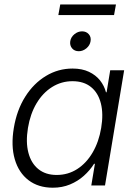

<svg xmlns="http://www.w3.org/2000/svg" viewBox="-20 -852 619 882"><path d="M222.7 10.3Q156.2 10.3 111.1 -24.2Q65.9 -58.6 47.9 -120.4Q29.8 -182.1 43.5 -264.2Q57.1 -346.2 95.7 -407.5Q134.3 -468.8 190.7 -502.9Q247.1 -537.1 313.5 -537.1Q356.9 -537.1 388.4 -522.2Q419.9 -507.3 439.5 -482.7Q459 -458 466.8 -428.2H469.7L486.3 -529.3H550.3L462.4 0H399.4L416 -99.6H412.1Q393.1 -69.3 365.2 -44.4Q337.4 -19.5 301.5 -4.6Q265.6 10.3 222.7 10.3ZM240.2 -48.3Q292.5 -48.3 334.7 -75.4Q377 -102.5 405.5 -151.4Q434.1 -200.2 444.8 -264.2Q455.6 -328.6 443.4 -377Q431.2 -425.3 398.2 -452.1Q365.2 -479 313 -479Q262.2 -479 219.5 -452.4Q176.8 -425.8 147.9 -377.4Q119.1 -329.1 108.4 -264.2Q97.7 -199.2 110.4 -150.6Q123 -102.1 156.2 -75.2Q189.5 -48.3 240.2 -48.3ZM341.8 -616.7Q322.3 -616.7 311 -630.1Q299.8 -643.6 302.7 -662.6Q305.7 -681.6 321.8 -694.8Q337.9 -708 356.9 -708Q376.5 -708 387.9 -694.8Q399.4 -681.6 396 -662.6Q393.1 -643.6 377 -630.1Q360.8 -616.7 341.8 -616.7ZM512.7 -831.5 503.9 -782.7H248L256.8 -831.5Z"/></svg>

Font: Inter 24pt Light
Style: Italic
Weight: 300
Italic angle: -9.3988°
Designer: Rasmus Andersson
Foundry: rsms
Version: Version 4.001;git-66647c0bb